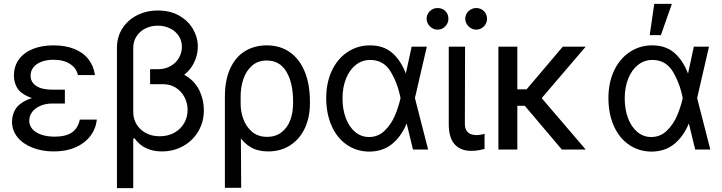

<svg xmlns="http://www.w3.org/2000/svg" viewBox="-20 -771 3725 990"><path d="M314.5 -276.4V-237.3H251Q215.8 -237.3 188.5 -225.6Q161.1 -213.9 146 -193.8Q130.9 -173.8 130.9 -148.4Q130.9 -124 147 -105.5Q163.1 -86.9 192.9 -76.7Q222.7 -66.4 261.7 -66.4Q319.3 -66.4 350.6 -87.9Q381.8 -109.4 391.6 -154.3H479.5Q473.6 -105.5 444.8 -68.4Q416 -31.2 368.2 -10.7Q320.3 9.8 257.8 9.8Q196.3 9.8 147 -9.8Q97.7 -29.3 69.8 -64Q42 -98.6 42 -143.6Q42 -177.7 59.1 -207Q76.2 -236.3 120.6 -256.3Q165 -276.4 242.2 -276.4ZM51.8 -380.9Q51.8 -429.7 77.6 -464.8Q103.5 -500 149.4 -518.6Q195.3 -537.1 255.9 -537.1Q316.4 -537.1 362.3 -519Q408.2 -501 435.5 -466.3Q462.9 -431.6 469.7 -383.8H381.8Q374 -419.9 340.8 -441.4Q307.6 -462.9 255.9 -462.9Q220.7 -462.9 193.8 -452.6Q167 -442.4 152.3 -423.8Q137.7 -405.3 137.7 -380.9Q137.7 -347.7 166.5 -328.1Q195.3 -308.6 251 -308.6H314.5V-253.9H242.2Q167 -253.9 125 -272.9Q83 -292 67.4 -319.8Q51.8 -347.7 51.8 -380.9Z M1031.2 -203.1Q1031.2 -143.6 1003.4 -95.2Q975.6 -46.9 925.8 -18.6Q876 9.8 814.5 9.8Q771.5 9.8 735.8 -5.9Q700.2 -21.5 672.9 -58.6L667 -55.7V-193.4Q667 -159.2 683.6 -130.9Q700.2 -102.5 731.4 -85.4Q762.7 -68.4 803.7 -68.4Q846.7 -68.4 879.4 -86.9Q912.1 -105.5 929.7 -136.2Q947.3 -167 947.3 -204.1Q947.3 -239.3 931.6 -269.5Q916 -299.8 887.2 -318.4Q858.4 -336.9 821.3 -336.9H753.9V-409.2H823.2Q892.6 -409.2 939.5 -379.9Q986.3 -350.6 1008.8 -303.2Q1031.2 -255.9 1031.2 -203.1ZM1000 -530.3Q1000 -484.4 977.1 -441.4Q954.1 -398.4 907.7 -370.6Q861.3 -342.8 794.9 -342.8H753.9V-414.1H793Q831.1 -414.1 859.4 -430.2Q887.7 -446.3 902.8 -473.1Q918 -500 918 -529.3Q918 -560.5 901.9 -585.4Q885.7 -610.4 856.9 -624.5Q828.1 -638.7 793.9 -638.7Q759.8 -638.7 730.5 -624.5Q701.2 -610.4 684.1 -584Q667 -557.6 667 -524.4V199.2H583V-524.4Q583 -580.1 610.4 -623.5Q637.7 -667 686 -691.9Q734.4 -716.8 793.9 -716.8Q857.4 -716.8 903.8 -690.4Q950.2 -664.1 975.1 -621.1Q1000 -578.1 1000 -530.3Z M1355.5 -537.1Q1424.8 -537.1 1475.1 -501.5Q1525.4 -465.8 1551.8 -400.4Q1578.1 -335 1578.1 -248V-238.3Q1578.1 -166 1551.8 -109.9Q1525.4 -53.7 1476.6 -22Q1427.7 9.8 1362.3 9.8Q1310.5 9.8 1273.4 -11.7Q1236.3 -33.2 1211.9 -71.8Q1187.5 -110.4 1167 -168.9L1220.7 -234.4Q1220.7 -197.3 1234.4 -158.2Q1248 -119.1 1278.8 -92.3Q1309.6 -65.4 1357.4 -65.4Q1401.4 -65.4 1431.6 -88.9Q1461.9 -112.3 1476.6 -151.4Q1491.2 -190.4 1491.2 -238.3V-248Q1491.2 -342.8 1457 -400.9Q1422.9 -459 1355.5 -459Q1309.6 -459 1279.3 -432.1Q1249 -405.3 1234.9 -363.3Q1220.7 -321.3 1220.7 -273.4L1223.6 197.3H1139.6V-272.5Q1139.6 -359.4 1167.5 -418.9Q1195.3 -478.5 1244.1 -507.8Q1293 -537.1 1355.5 -537.1Z M1662.1 -265.6Q1662.1 -344.7 1690.9 -406.2Q1719.7 -467.8 1771.5 -502.4Q1823.2 -537.1 1887.7 -537.1Q1957 -537.1 2001.5 -499Q2045.9 -460.9 2072.3 -392.6H2104.5L2119.1 -266.6L2187.5 0H2109.4L2044.9 -266.6Q2030.3 -341.8 1994.1 -401.9Q1958 -461.9 1888.7 -461.9Q1847.7 -461.9 1815.4 -437Q1783.2 -412.1 1764.6 -366.7Q1746.1 -321.3 1746.1 -263.7Q1746.1 -207 1763.2 -161.6Q1780.3 -116.2 1811.5 -90.3Q1842.8 -64.5 1882.8 -64.5Q1929.7 -64.5 1963.4 -97.2Q1997.1 -129.9 2016.1 -174.8Q2035.2 -219.7 2044.9 -263.7L2102.5 -530.3H2180.7L2119.1 -263.7L2104.5 -132.8H2076.2Q2047.9 -65.4 2000 -27.3Q1952.1 10.7 1882.8 10.7Q1817.4 9.8 1767.1 -25.4Q1716.8 -60.5 1689.5 -123Q1662.1 -185.5 1662.1 -265.6Z M2377.9 -530.3 2377 -132.8Q2377 -110.4 2385.7 -97.2Q2394.5 -84 2408.2 -79.1Q2421.9 -74.2 2438.5 -74.2Q2450.2 -74.2 2471.7 -79.1Q2477.5 -81.1 2478.5 -81.1V-2.9Q2462.9 1 2446.8 3.9Q2430.7 6.8 2408.2 6.8Q2355.5 6.8 2324.7 -26.4Q2293.9 -59.6 2293.9 -131.8V-530.3ZM2179.7 -673.8Q2179.7 -689.5 2187.5 -702.1Q2195.3 -714.8 2208 -722.2Q2220.7 -729.5 2235.4 -729.5Q2252 -729.5 2264.6 -722.7Q2277.3 -715.8 2284.7 -703.1Q2292 -690.4 2292 -673.8Q2292 -659.2 2284.7 -646.5Q2277.3 -633.8 2264.6 -626Q2252 -618.2 2235.4 -618.2Q2221.7 -618.2 2208.5 -626Q2195.3 -633.8 2187.5 -647Q2179.7 -660.2 2179.7 -673.8ZM2378.9 -673.8Q2378.9 -689.5 2386.7 -702.1Q2394.5 -714.8 2407.7 -722.2Q2420.9 -729.5 2435.5 -729.5Q2451.2 -729.5 2463.9 -722.2Q2476.6 -714.8 2483.9 -702.1Q2491.2 -689.5 2491.2 -673.8Q2491.2 -659.2 2483.9 -646.5Q2476.6 -633.8 2463.9 -626Q2451.2 -618.2 2435.5 -618.2Q2420.9 -618.2 2407.7 -626Q2394.5 -633.8 2386.7 -647Q2378.9 -660.2 2378.9 -673.8Z M2647.5 0H2549.8V-530.3H2647.5ZM2739.3 -225.6H2616.2L2600.6 -310.5H2695.3L2881.8 -530.3H3000ZM2682.6 -229.5 2745.1 -297.9 3000 0H2877Z M3117.2 -265.6Q3117.2 -344.7 3146 -406.2Q3174.8 -467.8 3226.6 -502.4Q3278.3 -537.1 3342.8 -537.1Q3412.1 -537.1 3456.5 -499Q3501 -460.9 3527.3 -392.6H3559.6L3574.2 -266.6L3642.6 0H3564.5L3500 -266.6Q3485.4 -341.8 3449.2 -401.9Q3413.1 -461.9 3343.8 -461.9Q3302.7 -461.9 3270.5 -437Q3238.3 -412.1 3219.7 -366.7Q3201.2 -321.3 3201.2 -263.7Q3201.2 -207 3218.3 -161.6Q3235.4 -116.2 3266.6 -90.3Q3297.9 -64.5 3337.9 -64.5Q3384.8 -64.5 3418.5 -97.2Q3452.1 -129.9 3471.2 -174.8Q3490.2 -219.7 3500 -263.7L3557.6 -530.3H3635.7L3574.2 -263.7L3559.6 -132.8H3531.2Q3502.9 -65.4 3455.1 -27.3Q3407.2 10.7 3337.9 10.7Q3272.5 9.8 3222.2 -25.4Q3171.9 -60.5 3144.5 -123Q3117.2 -185.5 3117.2 -265.6ZM3353.5 -751H3444.3L3387.7 -589.8H3330.1Z"/></svg>

Font: Pretendard JP Variable
Style: Regular
Weight: 400
Designer: Base glyphs from Inter by Rasmus Andersson; Hangul glyphs from Noto Sans CJK(Source Han Sans) by Jang Soo-young and Kang
Foundry: Kil Hyung-jin
Version: Version 1.307;Glyphs 3.2 (3192)